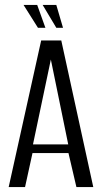

<svg xmlns="http://www.w3.org/2000/svg" viewBox="-20 -754 411 774"><path d="M15 0 146 -591H227L356 0H288L256 -137H111L81 0ZM113 -172H255L185 -514ZM234 -642H207L152 -734H207ZM163 -642H133L75 -734H130Z"/></svg>

Font: Alumni Sans Thin
Style: Regular
Weight: 400
Version: Version 1.018